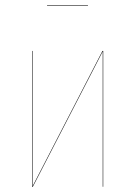

<svg xmlns="http://www.w3.org/2000/svg" viewBox="-20 -711 515 731"><path d="M314.9 -689H159.2V-690.9H314.9ZM373 -517.1V0H371.1V-394V-515.1L105 0H102.1V-517.1H104V-121.1V-2L370.1 -517.1Z"/></svg>

Font: Fira Sans Compressed Two
Style: Regular
Weight: 100
Width: 1
Designer: Carrois Corporate & Edenspiekermann AG
Foundry: Carrois Corporate GbR & Edenspiekermann AG
Version: Version 4.203;PS 004.203;hotconv 1.0.88;makeotf.lib2.5.64775